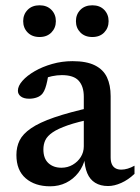

<svg xmlns="http://www.w3.org/2000/svg" viewBox="-20 -676 516 708"><path d="M321 -281 323 -238Q266 -226.5 230 -214Q194 -201.5 174.2 -188Q154.5 -174.5 147.2 -159.2Q140 -144 140 -125Q140 -91.5 158.5 -74.5Q177 -57.5 206.5 -57.5Q229.5 -57.5 248.2 -68.5Q267 -79.5 278 -97.2Q289 -115 289 -136.5V-319.5Q289 -357 270.5 -378Q252 -399 208 -399Q190.5 -399 171.5 -395Q152.5 -391 135 -383.5L160 -412Q157.5 -393 154.2 -377.5Q151 -362 147 -350.8Q143 -339.5 137.5 -332Q129.5 -321.5 116.2 -316.8Q103 -312 87.5 -312Q68 -312 57 -320.2Q46 -328.5 46 -341.5Q46 -359 62.8 -378Q79.5 -397 108 -413.5Q136.5 -430 172.5 -440.2Q208.5 -450.5 247.5 -450.5Q299 -450.5 330 -435Q361 -419.5 374.5 -390.8Q388 -362 388 -321.5V-95.5Q388 -80.5 392.5 -70.5Q397 -60.5 405.8 -55.5Q414.5 -50.5 427.5 -50.5Q438.5 -50.5 451 -54.2Q463.5 -58 476 -65V-35Q453 -13 427.2 -1.5Q401.5 10 378.5 10Q350.5 10 331 -2Q311.5 -14 301.8 -37.2Q292 -60.5 291 -92.5L295 -96Q287.5 -63 268.8 -39Q250 -15 223.5 -2Q197 11 165 11Q109 11 74.8 -18.5Q40.5 -48 40.5 -104.5Q40.5 -134 52.2 -158Q64 -182 94.5 -203Q125 -224 180 -243Q235 -262 321 -281ZM126 -539.5Q98.5 -539.5 82 -556.2Q65.5 -573 65.5 -598Q65.5 -623 82 -639.8Q98.5 -656.5 126 -656.5Q153 -656.5 169.5 -639.8Q186 -623 186 -598Q186 -573 169.5 -556.2Q153 -539.5 126 -539.5ZM320.5 -539.5Q293 -539.5 276.5 -556.2Q260 -573 260 -598Q260 -623 276.5 -639.8Q293 -656.5 320.5 -656.5Q348 -656.5 364.2 -639.8Q380.5 -623 380.5 -598Q380.5 -573 364.2 -556.2Q348 -539.5 320.5 -539.5Z"/></svg>

Font: Newsreader 16pt Medium
Style: Regular
Weight: 500
Designer: Hugues Gentile
Foundry: Production Type
Version: Version 1.003